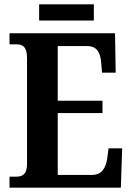

<svg xmlns="http://www.w3.org/2000/svg" viewBox="-20 -868 611 888"><path d="M161 -773H414V-848H161ZM24 0H539L545 -182H482L476 -136C470 -92 451 -59 406 -59H247V-345H454V-402H247V-655H382C428 -655 444 -626 448 -578L452 -532H515L512 -714H24V-663H55C82 -663 105 -655 105 -600V-109C105 -66 87 -51 57 -51H24Z"/></svg>

Font: Noto Serif Georgian Condensed Bold
Style: Regular
Weight: 700
Width: 3
Designer: Monotype Design Team, Akaki Razmadze
Foundry: Google LLC
Version: Version 2.003